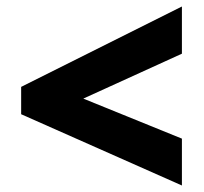

<svg xmlns="http://www.w3.org/2000/svg" viewBox="-20 -657 626 590"><path d="M539 -87 45 -306V-390L539 -637V-492L236 -354L539 -231Z"/></svg>

Font: Noto Sans Black
Style: Regular
Weight: 900
Designer: Monotype Design Team
Foundry: Monotype Imaging Inc.
Version: Version 2.007